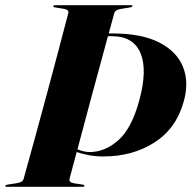

<svg xmlns="http://www.w3.org/2000/svg" viewBox="-47 -720 737 740"><path d="M221 -31Q217.5 -17 238.5 -13.5L272.5 -8.5Q279.5 -7 278.5 -4Q278 0 272.5 0H-21.5Q-27 0 -26.5 -4Q-25.5 -7.5 -17.5 -8.5L17.5 -14Q40 -17 44 -30.5Q87 -184.5 131.2 -348.8Q175.5 -513 216.5 -670.5Q219.5 -682.5 199 -686L165 -691.5Q157.5 -692.5 158.5 -696Q159.5 -700 165 -700H459Q464.5 -700 463.5 -696.5Q462.5 -693 455 -691.5L418.5 -685.5Q396.5 -682 393.5 -669.5Q383 -631.5 372 -591H388Q498.5 -591 566.2 -556.5Q634 -522 658 -463Q682 -404 661.5 -330Q632.5 -224.5 548.2 -170.8Q464 -117 351.5 -117Q322.5 -117 296.2 -121.8Q270 -126.5 248.5 -134Q235 -83.5 221 -31ZM385 -580.5H369Q339.5 -473 309.8 -362.5Q280 -252 251.5 -144.5Q277.5 -134 298.5 -134Q357 -134 408.5 -179Q460 -224 489.5 -332Q522 -450 494.5 -515.2Q467 -580.5 385 -580.5Z"/></svg>

Font: Fraunces 144pt
Style: Bold Italic
Weight: 700
Italic angle: -16°
Version: Version 1.000;[b76b70a41]